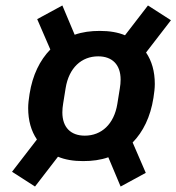

<svg xmlns="http://www.w3.org/2000/svg" viewBox="-20 -700 645 702"><path d="M284 -111C317 -111 348 -115 376 -125L421 -18L513 -68L465 -179C503 -218 530 -272 541 -342C544 -361 546 -378 546 -393C546 -439 535 -477 514 -508L605 -626L521 -680L437 -571C411 -582 380 -587 345 -587C312 -587 281 -583 253 -573L208 -680L116 -630L164 -519C126 -480 99 -426 88 -356C85 -337 83 -320 83 -305C83 -259 94 -221 115 -190L24 -72L108 -18L192 -127C218 -116 249 -111 284 -111ZM290 -204C239 -204 208 -234 208 -289C208 -299 209 -311 211 -322L220 -378C232 -452 278 -494 339 -494C390 -494 421 -464 421 -409C421 -399 420 -387 418 -376L409 -320C397 -246 351 -204 290 -204Z"/></svg>

Font: IBM Plex Mono SmBld
Style: Italic
Weight: 600
Italic angle: -9.5°
Monospace: yes
Designer: Mike Abbink, Paul van der Laan, Pieter van Rosmalen
Foundry: Bold Monday
Version: Version 2.004